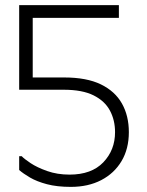

<svg xmlns="http://www.w3.org/2000/svg" viewBox="-20 -720 574 751"><path d="M108 -417H231Q319 -417 374.5 -390Q430 -363 457 -315Q484 -267 484 -203Q484 -138 455.5 -90Q427 -42 376 -15.5Q325 11 257 11Q203 11 163.5 0.5Q124 -10 97.5 -25.5Q71 -41 55 -55V-109H65Q74 -99 99.5 -82Q125 -65 164.5 -51Q204 -37 252 -37Q338 -37 384 -85Q430 -133 430 -203Q430 -250 410 -287.5Q390 -325 346 -347Q302 -369 229 -369H55V-393V-700H445V-650H108Z"/></svg>

Font: Phudu Light
Style: Regular
Weight: 300
Version: Version 1.005;gftools[0.9.23]